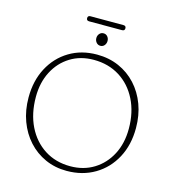

<svg xmlns="http://www.w3.org/2000/svg" viewBox="-133 -1038 1056 1167"><g transform="rotate(15 394.5 -455.0)"><path d="M391 -714Q466 -714 528.8 -686.5Q591.5 -659 637.5 -609Q683.5 -559 708.8 -491.2Q734 -423.5 734 -343Q734 -237 690.5 -155.8Q647 -74.5 570 -28.8Q493 17 393 17Q320 17 258.2 -10.8Q196.5 -38.5 151 -88.5Q105.5 -138.5 80.2 -206.5Q55 -274.5 55 -355Q55 -460.5 98 -541.5Q141 -622.5 216.8 -668.2Q292.5 -714 391 -714ZM693 -328Q693 -431.5 653.2 -510.5Q613.5 -589.5 543 -633.8Q472.5 -678 380 -678Q296.5 -678 232.8 -638.5Q169 -599 133 -529.5Q97 -460 97 -370Q97 -265 136.2 -185.2Q175.5 -105.5 245.2 -60.8Q315 -16 407 -16Q491 -16 555.5 -56Q620 -96 656.5 -166.2Q693 -236.5 693 -328ZM395 -770.5Q379.5 -770.5 369.5 -782.2Q359.5 -794 359.5 -810Q359.5 -826 369.5 -837.5Q379.5 -849 395 -849Q410.5 -849 420.2 -837.5Q430 -826 430 -810Q430 -794 420.2 -782.2Q410.5 -770.5 395 -770.5ZM274 -912.5Q274 -928.5 291 -928.5H498Q515 -928.5 515 -912.5Q515 -896.5 498 -896.5H291Q274 -896.5 274 -912.5Z"/></g></svg>

Font: Fraunces 9pt SuperSoft Thin
Style: Regular
Weight: 100
Version: Version 1.000;[b76b70a41]